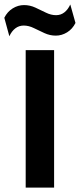

<svg xmlns="http://www.w3.org/2000/svg" viewBox="-46 -853 364 873"><path d="M70.8 0V-625H200V0ZM-3.5 -688.2 -26.4 -772.2Q-12.5 -800 11.8 -814.9Q36.1 -829.9 63.2 -829.9Q90.3 -829.9 114.9 -818.4Q139.6 -806.9 162.8 -795.5Q186.1 -784 209 -784Q230.6 -784 246.9 -796.9Q263.2 -809.7 273.6 -832.6L297.2 -748.6Q283.3 -720.8 259 -705.9Q234.7 -691 207.6 -691Q181.2 -691 156.2 -702.4Q131.2 -713.9 108 -725.3Q84.7 -736.8 61.8 -736.8Q40.3 -736.8 23.6 -724Q6.9 -711.1 -3.5 -688.2Z"/></svg>

Font: Afacad Flux
Style: Bold
Weight: 700
Designer: Kristian Moeller
Foundry: Dicotype
Version: Version 1.100